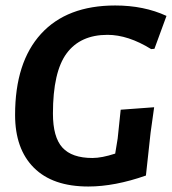

<svg xmlns="http://www.w3.org/2000/svg" viewBox="-20 -671 627 700"><path d="M400 -651Q505 -651 587 -613L543 -493L531 -492Q447 -544 372 -544Q273 -544 223 -476.5Q173 -409 173 -257Q173 -171 207.5 -133Q242 -95 317 -95Q351 -95 400 -111L409 -166L420 -271L542 -280L529 -187L512 -31Q398 9 302 9Q172 9 103.5 -59.5Q35 -128 35 -252Q35 -444 129.5 -547.5Q224 -651 400 -651Z"/></svg>

Font: Alegreya Sans
Style: Bold Italic
Weight: 700
Italic angle: -7°
Designer: Juan Pablo del Peral
Foundry: Huerta Tipografica
Version: Version 2.007